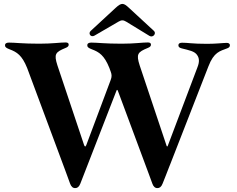

<svg xmlns="http://www.w3.org/2000/svg" viewBox="-20 -954 1224 993"><path d="M415.8 -56.5 583.1 -486.9C585.6 -490.8 587.4 -489.7 589.8 -483.7L594.8 -470.5L751.4 -49.4L768.1 -3.9C773.4 11 782.3 19.2 794.7 18.8C804.7 18.8 814.3 13.1 821 -4.6L838.8 -49.4L854.8 -90.6L861.2 -106.5L1057.5 -609.7C1086.3 -685.7 1118.3 -689.6 1154.5 -703.8C1162.3 -706.7 1169 -710.6 1169 -719.8C1169 -729 1161.2 -732.2 1152.7 -732.2C1134.6 -732.2 1098.7 -727.3 1051.5 -727.3C972.7 -727.3 950.3 -733.3 921.9 -733C911.2 -733 902.7 -729.8 902.7 -719.1C902.7 -710.2 909.8 -706.3 920.8 -703.5C954.5 -694.6 988.3 -690 1001.1 -666.9C1009.9 -653.4 1012.8 -634.9 1001.1 -605.8L847.7 -199.9C845.5 -195 843.8 -195.3 841.6 -199.9L702.4 -615.8C683.6 -674.4 691.4 -684.3 744.3 -706C756.4 -710.6 761 -716.3 760.7 -723C761 -730.5 755.3 -734.7 744.3 -734.4C718 -734.7 677.2 -728 609 -728C521 -728 483.7 -733.7 452.1 -733.7C439.3 -733.7 431.1 -729.4 431.5 -719.1C431.1 -710.6 437.9 -705.6 455.3 -698.9C492.9 -684.7 519.2 -668.3 545.8 -602.3L547.9 -596.2L552.6 -583.5C558.6 -567.5 558.6 -556.8 552.6 -540.8L426.1 -203.1C421.5 -192.8 418 -195 414.4 -205.3L277 -615.8C258.2 -674.4 266 -684.3 318.9 -706C331 -710.6 335.6 -716.3 335.2 -723C335.6 -730.5 329.9 -734.7 318.9 -734.4C292.6 -734.7 251.8 -728 183.6 -728C95.5 -728 58.2 -733.7 26.6 -733.7C13.8 -733.7 5.7 -729.4 6 -719.1C5.7 -710.6 12.4 -705.6 29.8 -698.9C67.5 -684.7 93.8 -668.3 120.4 -602.3L316.8 -74.6L342.7 -3.9C348 11 356.9 19.2 369.3 18.8C379.3 18.8 388.5 13.5 395.6 -4.6ZM448.9 -794C434.7 -780.9 449.2 -758.5 468.8 -769.9L593.4 -842.3C608 -850.9 617.9 -850.9 632.5 -842L752.8 -768.5C771.7 -757.1 790.1 -781.2 776.3 -794L647 -913.4C619.3 -939.3 609 -941.8 578.1 -913.4Z"/></svg>

Font: Margiela Serif Semibold
Style: Regular
Weight: 600
Designer: Andreas Faust, Stefan Endress
Version: Version 1.002;FEAKit 1.0